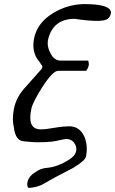

<svg xmlns="http://www.w3.org/2000/svg" viewBox="-20 -696 562 938"><path d="M387 -676Q390 -676 393 -676Q522 -676 522 -634Q522 -631 521 -628Q516 -607 499 -600Q488 -595 462 -594Q458 -594 454 -594Q410 -594 345 -604Q237 -604 214 -499Q213 -492 213 -484Q213 -461 227 -435Q245 -400 276 -400H411Q414 -389 414 -381Q414 -377 413 -374Q410 -362 401 -350H264Q238 -350 187 -271Q140 -197 133 -164Q128 -140 128 -121Q128 -64 179 -64Q191 -64 208.5 -66Q226 -68 248 -72Q272 -76 289 -77.5Q306 -79 318 -79Q369 -79 392 -29Q404 -1 404 31Q404 49 400 69Q395 90 336 125Q322 132 301.5 143Q281 154 252 169Q239 176 222 185.5Q205 195 184 207Q171 213 155 217Q139 221 122 222Q117 222 114 214Q114 211 113.5 208Q113 205 113 203Q113 199 114 194Q121 164 153 145Q178 126 210 124Q263 119 317 84Q345 67 351 46Q353 39 353 32Q353 16 341 0Q329 -16 305 -17Q297 -17 270 -11Q255 -7 245.5 -6Q236 -5 232 -4Q207 -1 162 -1Q148 -1 135 -2Q122 -3 94 -6Q56 -9 48 -72Q43 -93 43 -114Q43 -116 43.5 -128.5Q44 -141 48 -164Q59 -222 105 -271L177 -352Q184 -358 187 -368Q187 -368 187 -369Q187 -375 174 -392Q155 -415 149 -436Q143 -454 143 -475Q143 -492 147 -511Q163 -586 241 -633Q310 -674 387 -676Z"/></svg>

Font: New Athena Unicode
Style: Italic
Weight: 400
Designer: J. Rusten 1997; rev. by R. Hancock 2001, 2002, rev. by D. Mastronarde 2002-2019
Foundry: Society for Classical Studies (formerly American Philological Association)
Version: Version 5.008